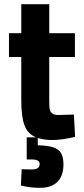

<svg xmlns="http://www.w3.org/2000/svg" viewBox="-20 -659 404 920"><path d="M173 241Q129 241 94 233L80 230L84 152Q115 153 132 153Q170 153 170 127Q170 105 132 105H108V-1H153Q113 -17 97.5 -58Q82 -99 82 -178V-386H23V-500H82V-639H216V-500H339V-386H216V-181Q216 -151 217.5 -138.5Q219 -126 228.5 -117Q238 -108 258 -108L334 -110L340 -3Q273 12 231.5 12Q190 12 161 2V37Q225 38 254.5 56Q284 74 284 129Q284 184 255 212.5Q226 241 173 241Z"/></svg>

Font: Titillium Web
Style: Bold
Weight: 700
Version: Version 1.001;PS 57.000;hotconv 1.0.70;makeotf.lib2.5.55311